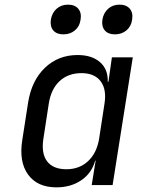

<svg xmlns="http://www.w3.org/2000/svg" viewBox="-20 -797 640 827"><path d="M223 10Q141 10 101 -45Q61 -100 76 -194L101 -355Q116 -450 173.5 -505Q231 -560 314 -560Q376 -560 411 -529Q446 -498 444 -445H447L462 -550H552L465 0H375L392 -105H390Q375 -51 330 -20.5Q285 10 223 10ZM266 -68Q322 -68 359.5 -103Q397 -138 407 -200L430 -350Q440 -412 413.5 -447Q387 -482 331 -482Q274 -482 237 -448Q200 -414 190 -350L167 -200Q157 -136 183 -102Q209 -68 266 -68ZM475 -649Q446 -649 431.5 -666Q417 -683 421 -712Q426 -742 446 -759.5Q466 -777 495 -777Q524 -777 539 -759.5Q554 -742 549 -712Q545 -683 524.5 -666Q504 -649 475 -649ZM253 -649Q224 -649 209.5 -666Q195 -683 199 -712Q204 -742 224 -759.5Q244 -777 273 -777Q302 -777 317 -759.5Q332 -742 327 -712Q323 -683 302.5 -666Q282 -649 253 -649Z"/></svg>

Font: NKDuy Mono
Style: Italic
Weight: 400
Italic angle: -9°
Monospace: yes
Designer: NKDuy
Foundry: NKDuy
Version: Version 2.251; ttfautohint (v1.8.4.7-5d5b)